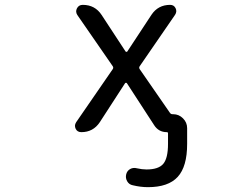

<svg xmlns="http://www.w3.org/2000/svg" viewBox="-20 -567 1040 794"><path d="M504.9 -222.7Q503.9 -224.6 501 -224.6Q498 -224.6 497.1 -222.7L392.6 -61.5Q365.2 -20.5 316.4 -20.5Q299.8 -20.5 293 -34.2Q290 -41 290 -46.9Q290 -53.7 294.9 -61.5L446.3 -281.2Q450.2 -287.1 446.3 -293L299.8 -504.9Q291 -518.6 298.3 -532.7Q305.7 -546.9 322.3 -546.9Q373 -546.9 400.4 -504.9L499 -354.5Q500 -352.5 502.9 -352.5Q505.9 -352.5 506.8 -354.5L606.4 -505.9Q633.8 -546.9 683.6 -546.9Q699.2 -546.9 706.1 -533.2Q712.9 -519.5 704.1 -505.9L557.6 -293Q553.7 -287.1 557.6 -281.2L682.6 -100.6Q686.5 -94.7 693.4 -94.7H696.3Q719.7 -94.7 736.8 -77.6Q753.9 -60.5 753.9 -37.1V28.3Q753.9 122.1 714.8 164.6Q675.8 207 591.8 207Q561.5 207 529.3 199.2Q513.7 196.3 505.9 182.6Q498 168.9 502 153.3Q505.9 138.7 518.6 131.8Q531.2 125 545.9 128.9Q567.4 133.8 585.9 133.8Q635.7 133.8 655.3 110.4Q674.8 86.9 674.8 28.3V-15.6Q674.8 -20.5 669.9 -20.5Q635.7 -20.5 617.2 -49.8Z"/></svg>

Font: Rounded Mgen+ 1mn regular
Style: Regular
Weight: 400
Designer: [Source Han Sans]
Ryoko NISHIZUKA  (kana & ideographs); Paul D. Hunt (Latin, Greek & Cyrillic); Wenlong ZHANG  (bopomofo
Version: Version 1.059.20150602